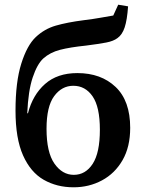

<svg xmlns="http://www.w3.org/2000/svg" viewBox="-20 -784 614 817"><path d="M293 13Q222 13 166 -19Q110 -51 78 -123Q46 -195 46 -313Q46 -435 70.5 -513Q95 -591 132 -626Q169 -661 217.5 -675Q266 -689 336 -698Q377 -703 407.5 -708.5Q438 -714 462 -718L483 -764L525 -757Q521 -699 510.5 -667.5Q500 -636 480 -622Q463 -609 432 -603Q401 -597 346 -590Q278 -583 235.5 -572Q193 -561 164 -535Q138 -511 119 -454Q100 -397 96 -302H99Q119 -380 171.5 -426.5Q224 -473 309 -473Q410 -473 472 -414Q534 -355 534 -240Q534 -159 501.5 -102.5Q469 -46 414 -16.5Q359 13 293 13ZM294 -40Q344 -40 374.5 -87Q405 -134 405 -232Q405 -329 374 -374Q343 -419 292 -419Q243 -419 210.5 -375Q178 -331 178 -236Q178 -136 211.5 -88Q245 -40 294 -40Z"/></svg>

Font: Source Serif 4 SmText Semibold
Style: Regular
Weight: 600
Designer: Frank Grießhammer
Foundry: Adobe
Version: Version 4.005;hotconv 1.1.0;makeotfexe 2.6.0